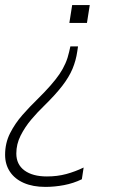

<svg xmlns="http://www.w3.org/2000/svg" viewBox="-33 -520 486 753"><path d="M145 213Q96 213 60.5 197.5Q25 182 6 153.5Q-13 125 -13 87Q-13 41 6.5 2.5Q26 -36 55 -69Q84 -102 113 -130Q172 -188 200 -229Q228 -270 238 -316L243 -338H273L270 -318Q265 -283 251.5 -250.5Q238 -218 211 -183Q184 -148 138 -103Q114 -80 89.5 -51Q65 -22 48 11.5Q31 45 31 82Q31 125 63 148.5Q95 172 151 172Q192 172 227 162.5Q262 153 295 137L288 183Q255 199 218 206Q181 213 145 213ZM319 -500 308 -430H239L250 -500Z"/></svg>

Font: Mulish ExtraLight ExtraLight
Style: Italic
Weight: 250
Italic angle: -9°
Version: Version 3.603